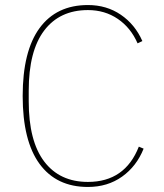

<svg xmlns="http://www.w3.org/2000/svg" viewBox="-20 -730 650 762"><path d="M329 12Q204 12 137 -79.5Q70 -171 70 -349Q70 -527 137 -618.5Q204 -710 329 -710Q403 -710 459.5 -671.5Q516 -633 545 -567L526 -558Q499 -620 447.5 -655Q396 -690 329 -690Q217 -690 155.5 -609Q94 -528 94 -370V-328Q94 -170 155.5 -89Q217 -8 329 -8Q476 -8 531 -148L550 -140Q522 -70 464.5 -29Q407 12 329 12Z"/></svg>

Font: IBM Plex Sans Thin
Style: Regular
Weight: 100
Designer: Mike Abbink, Paul van der Laan, Pieter van Rosmalen
Foundry: Bold Monday
Version: Version 3.0